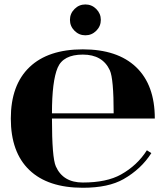

<svg xmlns="http://www.w3.org/2000/svg" viewBox="-20 -845 755 875"><path d="M319.6 -704.8Q298.8 -725.6 298.8 -754.4Q298.8 -783.2 319.6 -804Q340.3 -824.7 369.1 -824.7Q397.9 -824.7 418.7 -804Q439.5 -783.2 439.5 -754.4Q439.5 -725.6 418.7 -704.8Q397.9 -684.1 369.1 -684.1Q340.3 -684.1 319.6 -704.8ZM357.4 -13.2Q466.1 -13.2 531.5 -49.8Q605.7 -91.3 649.4 -160.2L669.7 -147.2Q623.5 -74.7 543.2 -28.8Q474.1 10.7 357.4 10.7Q198.2 10.7 113.8 -70.1Q29.3 -150.9 29.3 -304.7Q29.3 -458 114.7 -539.3Q199.5 -620.1 357.4 -620.1Q515.1 -620.1 600.1 -539.3Q685.5 -458 685.5 -304.7H216.8Q216.8 -126.5 234.4 -86.9Q267.1 -13.2 357.4 -13.2ZM216.8 -328.6H498Q498 -486.6 480.5 -524.7Q447.5 -596.2 357.4 -596.2Q268.1 -596.2 242.7 -536.4Q216.8 -475.1 216.8 -328.6Z"/></svg>

Font: itsadzoke
Style: Regular
Weight: 700
Width: 7
Version: Version 0.45